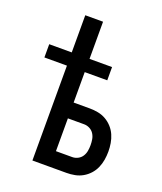

<svg xmlns="http://www.w3.org/2000/svg" viewBox="-136 -824 772 913"><g transform="rotate(20 250.0 -367.5)"><path d="M137 0V-480H23V-547H137V-735H227V-547H341V-480H227V-326H309Q330 -326 351 -322Q372 -318 390.5 -307.5Q409 -297 423.5 -281Q438 -265 446.5 -245.5Q455 -226 458.5 -205Q462 -184 462 -163Q462 -142 458.5 -121Q455 -100 446.5 -80.5Q438 -61 423.5 -45Q409 -29 390.5 -18.5Q372 -8 351 -4Q330 0 309 0ZM309 -80Q324 -80 337.5 -87Q351 -94 359 -106.5Q367 -119 369.5 -133.5Q372 -148 372 -163Q372 -178 369.5 -192.5Q367 -207 359 -219.5Q351 -232 337.5 -239Q324 -246 309 -246H227V-80Z"/></g></svg>

Font: Iosevka SS10 Medium
Style: Regular
Weight: 500
Monospace: yes
Designer: Belleve Invis
Foundry: Belleve Invis
Version: Version 28.0.6; ttfautohint (v1.8.4)